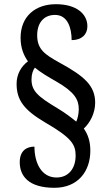

<svg xmlns="http://www.w3.org/2000/svg" viewBox="-20 -780 511 914"><path d="M239 114C350 114 410 37 410 -63C410 -108 398 -141 379 -168C408 -195 433 -240 433 -291C433 -372 382 -417 263 -482C194 -520 157 -545 157 -612C157 -673 190 -709 242 -709C302 -709 321 -647 321 -589C369 -589 396 -616 396 -655C396 -713 345 -760 246 -760C148 -760 78 -702 78 -600C78 -550 94 -515 113 -488C82 -465 59 -428 59 -381C59 -303 95 -256 195 -197C321 -124 340 -92 340 -39C340 21 307 65 249 65C178 65 144 -3 144 -82C105 -82 74 -61 74 -8C74 57 115 114 239 114ZM343 -201C323 -217 295 -240 253 -265C159 -321 130 -348 130 -402C130 -427 137 -446 146 -458C174 -435 209 -414 248 -392C335 -342 355 -306 355 -260C355 -237 349 -214 343 -201Z"/></svg>

Font: Noto Serif Condensed Semi
Style: Regular
Weight: 600
Width: 3
Designer: Monotype Design Team
Foundry: Monotype Imaging Inc.
Version: Version 1.002